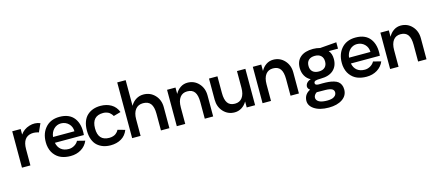

<svg xmlns="http://www.w3.org/2000/svg" viewBox="-55 -1179 4537 1984"><g transform="rotate(-15 2213.5 -187.5)"><path d="M140.1 -330.1Q175.3 -380.4 236.3 -399.2Q297.4 -418 353 -395L313 -306.2Q309.6 -307.6 303.2 -310.1Q296.9 -312.5 277.3 -315.2Q257.8 -317.9 238.8 -315.9Q140.1 -304.2 140.1 -173.8V0H49.8V-389.2H140.1Z M444.8 -160.2Q454.6 -111.8 486.3 -86.4Q518.1 -61 568.8 -61Q600.1 -61 628.7 -77.9Q657.2 -94.7 670.9 -121.1L753.9 -100.1Q731 -45.9 681.6 -15.9Q632.3 14.2 567.9 14.2Q512.7 14.2 469.2 -3.2Q425.8 -20.5 395 -60.5Q364.3 -100.6 356.9 -160.2Q347.2 -269.5 402.8 -338.4Q458.5 -407.2 559.1 -407.2Q665 -407.2 715.1 -340.3Q765.1 -273.4 754.9 -160.2ZM557.1 -337.9Q511.7 -337.9 479.7 -306.2Q447.8 -274.4 441.9 -223.1H670.9Q670.4 -272.9 637.9 -304.9Q605.5 -336.9 557.1 -337.9Z M997.1 14.2Q954.6 14.2 919.2 2.2Q883.8 -9.8 856 -34.2Q828.1 -58.6 812.5 -99.9Q796.9 -141.1 796.9 -195.8Q796.9 -250.5 812.5 -291.7Q828.1 -333 856 -357.9Q883.8 -382.8 919.2 -395Q954.6 -407.2 997.1 -407.2Q1062 -407.2 1110.8 -378.7Q1159.7 -350.1 1182.1 -292L1104 -270Q1103 -272.5 1101.1 -276.4Q1099.1 -280.3 1090.8 -290.5Q1082.5 -300.8 1072.5 -308.6Q1062.5 -316.4 1044.7 -322.8Q1026.9 -329.1 1005.9 -329.1Q883.8 -329.1 883.8 -195.8Q883.8 -64 1002 -64Q1024.4 -64 1043.5 -70.1Q1062.5 -76.2 1073.2 -85Q1084 -93.8 1091.3 -102.3Q1098.6 -110.8 1101.1 -117.2L1104 -123L1182.1 -101.1Q1159.7 -43 1110.8 -14.4Q1062 14.2 997.1 14.2Z M1455.6 -405.8Q1529.8 -405.8 1578.4 -354.2Q1627 -302.7 1627 -225.1V0H1536.6V-178.2Q1536.6 -251 1510.7 -285.4Q1484.9 -319.8 1429.7 -319.8Q1377.4 -319.8 1348.1 -282.5Q1318.8 -245.1 1318.8 -178.2V0H1228.5V-596.2H1318.8V-321.8Q1341.8 -362.3 1377.7 -384Q1413.6 -405.8 1455.6 -405.8Z M1927.2 -405.8Q1999.5 -405.8 2047.4 -354Q2095.2 -302.2 2095.2 -225.1V0H2005.4V-178.2Q2005.4 -251 1980.5 -285.4Q1955.6 -319.8 1902.3 -319.8Q1851.6 -319.8 1824 -283Q1796.4 -246.1 1796.4 -178.2V-168V0H1706.1V-389.2H1796.4V-320.8Q1817.9 -360.4 1851.8 -383.1Q1885.7 -405.8 1927.2 -405.8Z M2454.1 -389.2H2543.9V0H2454.1V-64Q2431.6 -25.4 2397.2 -4.2Q2362.8 17.1 2322.8 17.1Q2250.5 17.1 2202.6 -34.7Q2154.8 -86.4 2154.8 -164.1V-389.2H2245.1V-210.9Q2245.1 -138.2 2270 -103.5Q2294.9 -68.8 2348.1 -68.8Q2398.9 -68.8 2426.5 -105.7Q2454.1 -142.6 2454.1 -210.9Z M2844.7 -405.8Q2917 -405.8 2964.8 -354Q3012.7 -302.2 3012.7 -225.1V0H2922.9V-178.2Q2922.9 -251 2897.9 -285.4Q2873 -319.8 2819.8 -319.8Q2769 -319.8 2741.5 -283Q2713.9 -246.1 2713.9 -178.2V-168V0H2623.5V-389.2H2713.9V-320.8Q2735.4 -360.4 2769.3 -383.1Q2803.2 -405.8 2844.7 -405.8Z M3522.5 -411.1V-342.8H3423.3Q3453.6 -308.6 3453.6 -251Q3453.6 -175.8 3406 -132.8Q3358.4 -89.8 3271.5 -89.8Q3229.5 -89.8 3212.9 -83.7Q3196.3 -77.6 3196.3 -60.1Q3196.3 -54.2 3198.7 -50Q3201.2 -45.9 3206.3 -43.5Q3211.4 -41 3216.6 -39.6Q3221.7 -38.1 3230.2 -37.8Q3238.8 -37.6 3244.6 -37.6Q3250.5 -37.6 3260.5 -37.8Q3270.5 -38.1 3275.4 -38.1Q3313 -38.1 3341.1 -35.4Q3369.1 -32.7 3395.8 -24.9Q3422.4 -17.1 3439 -4.2Q3455.6 8.8 3465.6 30.3Q3475.6 51.8 3475.6 81.1Q3475.6 146 3420.4 183.6Q3365.2 221.2 3275.4 221.2Q3175.3 221.2 3117.2 180.9Q3059.1 140.6 3068.4 78.1Q3076.7 20 3134.3 -7.8Q3101.6 -31.2 3113.5 -64.5Q3125.5 -97.7 3168.5 -110.8Q3130.9 -129.4 3109.6 -166.7Q3088.4 -204.1 3088.4 -251Q3088.4 -326.2 3136 -366.7Q3183.6 -407.2 3271.5 -407.2Q3308.1 -407.2 3346.7 -397ZM3271.5 -166Q3313.5 -166 3336.4 -188Q3359.4 -210 3359.4 -249Q3359.4 -289.1 3336.4 -311Q3313.5 -333 3271.5 -333Q3228.5 -333 3205.1 -311.3Q3181.6 -289.6 3181.6 -249Q3181.6 -209 3205.1 -187.5Q3228.5 -166 3271.5 -166ZM3287.6 36.1 3193.4 35.2Q3162.1 56.2 3161.1 84.5Q3160.2 112.8 3189.5 129.9Q3212.4 143.6 3257.6 146.2Q3302.7 148.9 3333.5 139.2Q3354 131.8 3365.7 117.9Q3377.4 104 3377.4 86.9Q3377.4 60.5 3355.7 48.8Q3334 37.1 3287.6 36.1Z M3611.3 -160.2Q3621.1 -111.8 3652.8 -86.4Q3684.6 -61 3735.4 -61Q3766.6 -61 3795.2 -77.9Q3823.7 -94.7 3837.4 -121.1L3920.4 -100.1Q3897.5 -45.9 3848.1 -15.9Q3798.8 14.2 3734.4 14.2Q3679.2 14.2 3635.7 -3.2Q3592.3 -20.5 3561.5 -60.5Q3530.8 -100.6 3523.4 -160.2Q3513.7 -269.5 3569.3 -338.4Q3625 -407.2 3725.6 -407.2Q3831.5 -407.2 3881.6 -340.3Q3931.6 -273.4 3921.4 -160.2ZM3723.6 -337.9Q3678.2 -337.9 3646.2 -306.2Q3614.3 -274.4 3608.4 -223.1H3837.4Q3836.9 -272.9 3804.4 -304.9Q3772 -336.9 3723.6 -337.9Z M4209.5 -405.8Q4281.7 -405.8 4329.6 -354Q4377.4 -302.2 4377.4 -225.1V0H4287.6V-178.2Q4287.6 -251 4262.7 -285.4Q4237.8 -319.8 4184.6 -319.8Q4133.8 -319.8 4106.2 -283Q4078.6 -246.1 4078.6 -178.2V-168V0H3988.3V-389.2H4078.6V-320.8Q4100.1 -360.4 4134 -383.1Q4168 -405.8 4209.5 -405.8Z"/></g></svg>

Font: Neutral Grotesk
Style: Regular
Weight: 400
Designer: Nawras Khrais
Foundry: Nawras Khrais
Version: Version 1.000;PS 001.000;hotconv 1.0.88;makeotf.lib2.5.64775